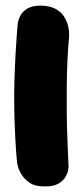

<svg xmlns="http://www.w3.org/2000/svg" viewBox="-20 -671 298 686"><path d="M137 -5Q105 -5 86 -18Q67 -31 57 -47.5Q47 -64 44 -76.5Q41 -89 41 -89Q37 -132 34.5 -180Q32 -228 31 -279Q30 -330 31.5 -382Q33 -434 36 -485Q39 -536 43 -584Q43 -584 45 -594.5Q47 -605 54.5 -618Q62 -631 79 -641Q96 -651 126 -651Q159 -650 179 -639Q199 -628 209 -611.5Q219 -595 223 -579Q227 -563 227 -552Q227 -541 227 -541Q223 -500 221 -455Q219 -410 218.5 -362.5Q218 -315 218.5 -266Q219 -217 221 -168.5Q223 -120 225 -74Q225 -74 223.5 -63.5Q222 -53 214 -39Q206 -25 188 -14.5Q170 -4 137 -5Z"/></svg>

Font: Sour Gummy Black
Style: Regular
Weight: 900
Designer: Stefie Justprince
Foundry: Eifetstype
Version: Version 1.000